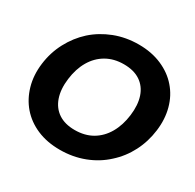

<svg xmlns="http://www.w3.org/2000/svg" viewBox="-161 -912 1110 1094"><g transform="rotate(30 394.5 -364.5)"><path d="M361 8Q276 8 210 -20.5Q144 -49 100 -100Q57 -150 37.5 -218Q18 -286 28 -365Q38 -444 74 -512Q110 -580 165 -630Q221 -680 294.5 -708.5Q368 -737 453 -737Q537 -737 604 -708Q671 -679 714 -629Q758 -579 776.5 -511Q795 -443 785 -365Q775 -286 740 -218Q705 -150 649 -100Q594 -49 520 -20.5Q446 8 361 8ZM378 -132Q444 -132 493 -160.5Q542 -189 572.5 -241.5Q603 -294 612 -365Q621 -436 603.5 -488Q586 -540 543.5 -568.5Q501 -597 435 -597Q370 -597 320.5 -568.5Q271 -540 240.5 -488Q210 -436 201 -365Q192 -294 210 -241.5Q228 -189 270.5 -160.5Q313 -132 378 -132Z"/></g></svg>

Font: Aleo Black
Style: Italic
Weight: 900
Italic angle: -7°
Designer: Alessio Laiso
Foundry: Alessio Laiso
Version: Version 2.001;gftools[0.9.29]